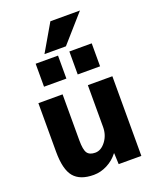

<svg xmlns="http://www.w3.org/2000/svg" viewBox="-174 -1067 959 1178"><g transform="rotate(-20 305.0 -478.5)"><path d="M348 -603V-753H494V-603ZM128 -603V-753H274V-603ZM302 -967H495L339 -790H199ZM219 -520V-220Q219 -158 234 -136.5Q249 -115 286 -115Q324 -115 354 -154.5Q384 -194 384 -247V-520H544V0H396L393 -72H391Q362 -34 319 -12Q276 10 231 10Q142 10 101.5 -38.5Q61 -87 61 -203V-520Z"/></g></svg>

Font: M PLUS 1p ExtraBold
Style: Regular
Weight: 800
Version: Version 1.062